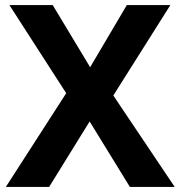

<svg xmlns="http://www.w3.org/2000/svg" viewBox="-20 -734 710 754"><path d="M666 0H490L332 -257L173 0H3L240 -368L17 -714H187L334 -470L478 -714H649L425 -359Z"/></svg>

Font: Noto Sans Georgian Bold
Style: Regular
Weight: 700
Designer: Monotype Design Team, Akaki Razmadze
Foundry: Google LLC
Version: Version 2.005; ttfautohint (v1.8.4.7-5d5b)